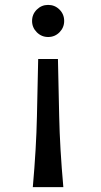

<svg xmlns="http://www.w3.org/2000/svg" viewBox="-20 -563 413 783"><path d="M135.7 -322.3H216.3Q218.8 -216.3 221.4 -87.6Q224.1 41 238.3 200.2H113.8Q127.9 41 130.6 -87.6Q133.3 -216.3 135.7 -322.3ZM110.8 -477.5Q110.8 -504.9 130.1 -523.9Q149.4 -543 176.3 -543Q203.6 -543 222.7 -523.9Q241.7 -504.9 241.7 -477.5Q241.7 -450.7 222.7 -431.4Q203.6 -412.1 176.3 -412.1Q149.4 -412.1 130.1 -431.4Q110.8 -450.7 110.8 -477.5Z"/></svg>

Font: Andika LitF DSA DSG
Style: Regular
Weight: 400
Designer: Victor Gaultney, Annie Olsen, Julie Remington, Don Collingsworth, Eric Hays, Becca Hirsbrunner
Foundry: SIL International
Version: Version 6.200 ; LitF DSA DSG; ttfautohint (v1.8.3.10-c5d8)